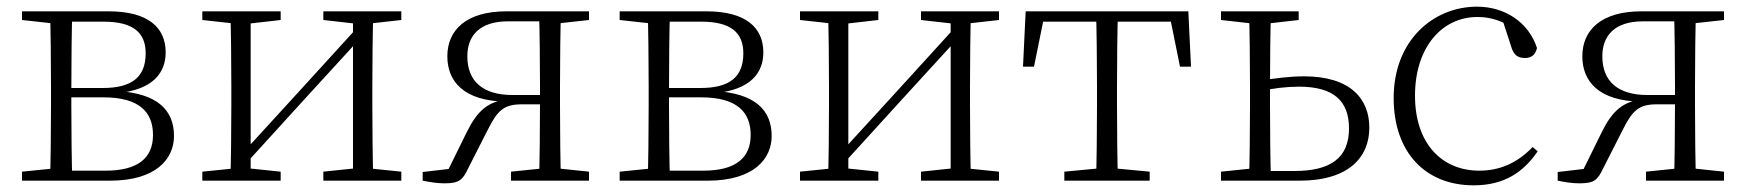

<svg xmlns="http://www.w3.org/2000/svg" viewBox="-20 -542 5238 576"><path d="M46 0H310C449 0 502 -66 502 -134C502 -212 452 -262 331 -269L328 -262C442 -272 477 -326 477 -385C477 -459 425 -508 306 -508H46V-482L155 -470L163 -477H291C381 -477 417 -443 417 -382C417 -311 376 -278 288 -278H163V-250H290C400 -250 439 -204 439 -137C439 -69 395 -30 297 -30H163L155 -38L46 -27ZM130 0H197C195 -48 194 -158 194 -226V-267C194 -349 195 -460 197 -508H130C132 -460 133 -349 133 -283V-226C133 -158 132 -48 130 0Z M587 0H822V-27L716 -38H695L587 -27ZM950 0H1184V-27L1076 -38H1055L950 -27ZM671 0H732V-508H671C673 -460 674 -349 674 -283V-226C674 -158 673 -48 671 0ZM712 -45 895 -246 1079 -447H1085L1057 -465L872 -262L688 -61H682ZM1039 0H1100C1098 -48 1097 -158 1097 -226V-283C1097 -349 1098 -460 1100 -508H1039ZM587 -482 696 -470H717L822 -482V-508H587ZM950 -482 1056 -470H1077L1184 -482V-508H950Z M1499 -508C1380 -508 1322 -453 1322 -373C1322 -299 1370 -238 1501 -237L1506 -245C1444 -238 1412 -210 1380 -145L1317 -17L1351 -38L1248 -26V0C1268 4 1290 8 1313 8C1358 8 1368 -2 1385 -38L1443 -152C1472 -210 1491 -229 1545 -229H1630V-257H1517C1429 -257 1382 -298 1382 -373C1382 -436 1420 -478 1504 -478H1630L1638 -470L1747 -482V-508ZM1597 0H1663C1661 -48 1660 -158 1660 -226V-283C1660 -349 1661 -460 1663 -508H1597C1599 -460 1600 -349 1600 -283V-237C1600 -158 1599 -48 1597 0ZM1513 0H1747V-27L1642 -38H1620L1513 -27Z M1839 0H2103C2242 0 2295 -66 2295 -134C2295 -212 2245 -262 2124 -269L2121 -262C2235 -272 2270 -326 2270 -385C2270 -459 2218 -508 2099 -508H1839V-482L1948 -470L1956 -477H2084C2174 -477 2210 -443 2210 -382C2210 -311 2169 -278 2081 -278H1956V-250H2083C2193 -250 2232 -204 2232 -137C2232 -69 2188 -30 2090 -30H1956L1948 -38L1839 -27ZM1923 0H1990C1988 -48 1987 -158 1987 -226V-267C1987 -349 1988 -460 1990 -508H1923C1925 -460 1926 -349 1926 -283V-226C1926 -158 1925 -48 1923 0Z M2380 0H2615V-27L2509 -38H2488L2380 -27ZM2743 0H2977V-27L2869 -38H2848L2743 -27ZM2464 0H2525V-508H2464C2466 -460 2467 -349 2467 -283V-226C2467 -158 2466 -48 2464 0ZM2505 -45 2688 -246 2872 -447H2878L2850 -465L2665 -262L2481 -61H2475ZM2832 0H2893C2891 -48 2890 -158 2890 -226V-283C2890 -349 2891 -460 2893 -508H2832ZM2380 -482 2489 -470H2510L2615 -482V-508H2380ZM2743 -482 2849 -470H2870L2977 -482V-508H2743Z M3049 -342H3082L3115 -505L3082 -477H3520L3487 -505L3520 -342H3553L3545 -508H3057ZM3173 0H3429V-27L3313 -38H3289L3173 -27ZM3268 0H3334C3332 -48 3331 -158 3331 -226V-283C3331 -349 3332 -460 3334 -508H3268C3270 -460 3271 -349 3271 -283V-226C3271 -158 3270 -48 3268 0Z M3760 0H3879C4027 0 4088 -71 4088 -159C4088 -245 4032 -313 3892 -313C3848 -313 3804 -307 3761 -300V-269C3801 -277 3838 -282 3877 -282C3980 -282 4027 -240 4027 -157C4027 -69 3973 -29 3863 -29H3760ZM3727 0H3793C3791 -48 3790 -158 3790 -226V-282C3790 -349 3791 -460 3793 -508H3727C3729 -460 3730 -349 3730 -283V-226C3730 -158 3729 -48 3727 0ZM3643 -482 3750 -470H3771L3876 -482V-508H3643ZM3643 0H3763V-38H3750L3643 -27Z M4401 14C4492 14 4550 -25 4593 -88L4578 -101C4531 -52 4478 -30 4418 -30C4305 -30 4225 -112 4225 -255C4225 -400 4306 -491 4412 -491C4451 -491 4486 -481 4528 -452L4485 -490L4513 -404C4520 -379 4531 -368 4555 -368C4574 -368 4586 -377 4591 -398C4566 -475 4495 -522 4411 -522C4281 -522 4161 -422 4161 -248C4161 -85 4256 14 4401 14Z M4904 -508C4785 -508 4727 -453 4727 -373C4727 -299 4775 -238 4906 -237L4911 -245C4849 -238 4817 -210 4785 -145L4722 -17L4756 -38L4653 -26V0C4673 4 4695 8 4718 8C4763 8 4773 -2 4790 -38L4848 -152C4877 -210 4896 -229 4950 -229H5035V-257H4922C4834 -257 4787 -298 4787 -373C4787 -436 4825 -478 4909 -478H5035L5043 -470L5152 -482V-508ZM5002 0H5068C5066 -48 5065 -158 5065 -226V-283C5065 -349 5066 -460 5068 -508H5002C5004 -460 5005 -349 5005 -283V-237C5005 -158 5004 -48 5002 0ZM4918 0H5152V-27L5047 -38H5025L4918 -27Z"/></svg>

Font: Source Han Serif TW VF
Style: Regular
Weight: 250
Designer: Ryoko NISHIZUKA 西塚涼子 (kana & ideographs); Frank Grießhammer (Latin, Greek & Cyrillic); Wenlong ZHANG 张文龙 (bopomofo); San
Foundry: Adobe
Version: Version 2.002;hotconv 1.1.0;makeotfexe 2.6.0